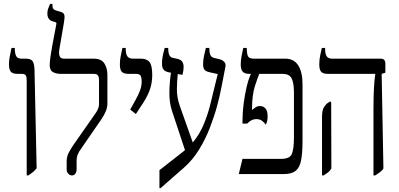

<svg xmlns="http://www.w3.org/2000/svg" viewBox="-20 -893 2049 985"><path d="M117 7V-478Q117 -498 112.5 -506Q108 -514 91 -514H71Q43 -514 34.5 -526.5Q26 -539 26 -562Q26 -581 29.5 -600.5Q33 -620 39 -647H56V-644Q56 -620 62.5 -606Q69 -592 91 -592H113Q138 -592 147 -579.5Q156 -567 157 -535L168 -30Q158 -17 147.5 -9Q137 -1 126 7Z M349 7Q339 7 330.5 -1.5Q322 -10 322 -24V-65Q322 -89 332 -108.5Q342 -128 357 -150L471 -313Q488 -338 488 -358V-478Q488 -501 481.5 -507.5Q475 -514 461 -514H292Q269 -514 252 -523Q235 -532 235 -560Q235 -574 238.5 -599.5Q242 -625 247.5 -655.5Q253 -686 258.5 -713.5Q264 -741 267 -758Q269 -766 269.5 -772Q270 -778 262 -780L249 -784Q223 -792 223 -824Q223 -839 228 -851.5Q233 -864 237 -873H249V-868Q249 -853 253.5 -847.5Q258 -842 268 -839L292 -832Q307 -828 310 -816Q313 -804 308 -777L285 -643Q276 -592 307 -592H461Q500 -592 515.5 -567.5Q531 -543 531 -509V-359Q531 -327 500 -281L396 -130Q386 -117 379.5 -102Q373 -87 373 -67V-24Q373 -11 366.5 -2Q360 7 349 7Z M677 -308 648 -331 673 -376Q690 -406 698.5 -429Q707 -452 707 -477Q707 -488 703 -501Q699 -514 678 -514H641Q614 -514 604.5 -525Q595 -536 595 -563Q595 -586 599.5 -606Q604 -626 608 -647H625V-642Q625 -616 633.5 -604Q642 -592 662 -592H703Q734 -592 747.5 -574Q761 -556 761 -509Q761 -472 751 -439.5Q741 -407 715 -366Z M798 72V-20L926 -120Q928 -122 929 -123L863 -322Q848 -367 849 -420Q850 -473 857 -520L846 -522Q827 -526 819 -536Q811 -546 811 -568Q811 -599 825 -647H843V-643Q843 -625 848 -612Q853 -599 867 -596L891 -591Q908 -587 915 -576.5Q922 -566 922 -549Q922 -532 916 -509L892 -513Q888 -477 887.5 -435.5Q887 -394 902 -351L969 -162Q1004 -204 1025 -254.5Q1046 -305 1059 -358Q1072 -411 1084 -460L1097 -513L1057 -522Q1034 -527 1028 -536.5Q1022 -546 1022 -563Q1022 -584 1026 -603.5Q1030 -623 1036 -647H1054V-643Q1054 -625 1058.5 -612.5Q1063 -600 1078 -596L1107 -589Q1122 -585 1131 -575Q1140 -565 1136 -548L1127 -502Q1123 -484 1115.5 -443Q1108 -402 1093.5 -348.5Q1079 -295 1056.5 -237Q1034 -179 1001.5 -126Q969 -73 925 -34L804 72Z M1205 0 1224 -78H1423Q1467 -78 1477.5 -104Q1488 -130 1488 -188V-418Q1488 -468 1476 -491Q1464 -514 1431 -514H1310Q1303 -498 1288 -452Q1273 -406 1273 -335V-329Q1281 -335 1290.5 -342Q1300 -349 1314 -349Q1331 -349 1342 -336.5Q1353 -324 1353 -296Q1353 -282 1350.5 -271.5Q1348 -261 1343 -253Q1336 -265 1324 -273.5Q1312 -282 1295 -282Q1283 -282 1272 -277Q1261 -272 1248 -259H1224V-272Q1224 -315 1230 -362Q1236 -409 1246 -450Q1256 -491 1267 -513V-514H1260Q1234 -514 1224.5 -526Q1215 -538 1215 -562Q1215 -583 1219.5 -606.5Q1224 -630 1228 -647H1246V-644Q1246 -620 1251.5 -606Q1257 -592 1282 -592H1444Q1488 -592 1510 -557.5Q1532 -523 1532 -460V-170Q1532 -107 1524.5 -69.5Q1517 -32 1496 -16Q1475 0 1436 0Z M1896 7V-331Q1896 -399 1898.5 -442.5Q1901 -486 1905 -511V-514H1664Q1637 -514 1627.5 -525Q1618 -536 1618 -562Q1618 -585 1622.5 -608Q1627 -631 1631 -647H1648V-641Q1648 -616 1656 -604Q1664 -592 1685 -592H1934Q1957 -592 1957 -566V-520L1938 -514L1947 -29Q1941 -18 1929 -9.5Q1917 -1 1905 7ZM1632 7V-293Q1632 -327 1642 -343Q1652 -359 1662 -365L1674 -373L1679 -367L1680 -29Q1674 -17 1664 -9.5Q1654 -2 1641 7Z"/></svg>

Font: Noto Serif Hebrew ExtraCondensed
Style: Regular
Weight: 400
Width: 2
Designer: Monotype Design Team
Foundry: Monotype Imaging Inc.
Version: Version 2.004; ttfautohint (v1.8.4.7-5d5b)